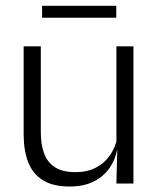

<svg xmlns="http://www.w3.org/2000/svg" viewBox="-20 -652 565 682"><path d="M125 -487.5V-181.5Q125 -138.5 136.8 -106.8Q148.5 -75 175.5 -57.8Q202.5 -40.5 248 -40.5Q290.5 -40.5 321.2 -56.8Q352 -73 371.2 -101.2Q390.5 -129.5 397 -164.5L409.5 -120H396Q389.5 -84.5 368.8 -54.8Q348 -25 312.8 -7.2Q277.5 10.5 227 10.5Q168.5 10.5 132.8 -11.5Q97 -33.5 80.5 -75Q64 -116.5 64 -175.5V-487.5ZM454 -487.5V0H393.5L396.5 -120.5L393.5 -123.5V-487.5ZM129.5 -589V-631.5H393V-589Z"/></svg>

Font: Anek Latin Light
Style: Regular
Weight: 300
Designer: Yesha Goshar
Foundry: Ek Type
Version: Version 1.003